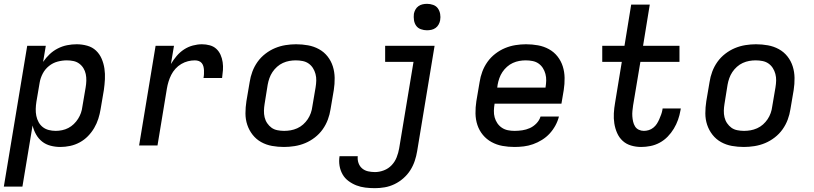

<svg xmlns="http://www.w3.org/2000/svg" viewBox="-27 -759 4247 1002"><path d="M-7 215 115 -520H212L198 -436Q213 -458 232 -476Q251 -494 274.5 -506Q298 -518 323 -523Q348 -528 373 -528Q401 -528 428 -520.5Q455 -513 474 -495Q493 -477 503.5 -452.5Q514 -428 518 -401Q522 -374 520.5 -345.5Q519 -317 515 -289L498 -189Q494 -164 486 -139Q478 -114 464.5 -91Q451 -68 432 -48.5Q413 -29 389 -16Q365 -3 339 2.5Q313 8 288 8Q262 8 237 1.5Q212 -5 193 -20Q174 -35 161.5 -57Q149 -79 143 -104L90 215ZM264 -76Q280 -76 297 -79.5Q314 -83 329.5 -91Q345 -99 358 -111.5Q371 -124 380.5 -139Q390 -154 395.5 -170Q401 -186 403 -203L420 -303Q423 -320 423.5 -338Q424 -356 420.5 -372.5Q417 -389 408.5 -403Q400 -417 386.5 -427Q373 -437 356 -440.5Q339 -444 322 -444Q298 -444 273.5 -437.5Q249 -431 228.5 -414.5Q208 -398 196 -375Q184 -352 180 -328L163 -228Q160 -209 159.5 -190.5Q159 -172 162.5 -154.5Q166 -137 174.5 -121.5Q183 -106 196.5 -95.5Q210 -85 227.5 -80.5Q245 -76 264 -76Z M699 0 785 -520H881L865 -425Q878 -447 895 -467Q912 -487 933.5 -501Q955 -515 979.5 -521.5Q1004 -528 1027 -528Q1048 -528 1068 -522.5Q1088 -517 1102 -504Q1116 -491 1124 -473Q1132 -455 1135 -434.5Q1138 -414 1136.5 -393.5Q1135 -373 1132 -352H1035Q1037 -362 1037.5 -372.5Q1038 -383 1037.5 -393Q1037 -403 1034.5 -412.5Q1032 -422 1026 -429.5Q1020 -437 1010.5 -440.5Q1001 -444 990 -444Q972 -444 954 -439.5Q936 -435 919 -425Q902 -415 888.5 -400Q875 -385 866.5 -368Q858 -351 852.5 -333Q847 -315 844 -297L795 0Z M1455 8Q1423 8 1392.5 2.5Q1362 -3 1336 -17.5Q1310 -32 1291.5 -55.5Q1273 -79 1263.5 -107.5Q1254 -136 1254 -167.5Q1254 -199 1259 -231L1276 -331Q1280 -358 1290 -385Q1300 -412 1317 -436Q1334 -460 1358 -478.5Q1382 -497 1408.5 -508Q1435 -519 1463 -523.5Q1491 -528 1518 -528Q1550 -528 1580.5 -522.5Q1611 -517 1637.5 -502.5Q1664 -488 1682.5 -464.5Q1701 -441 1710 -412.5Q1719 -384 1719.5 -352.5Q1720 -321 1715 -289L1698 -189Q1694 -162 1684 -135Q1674 -108 1657 -84Q1640 -60 1616 -41.5Q1592 -23 1565.5 -12Q1539 -1 1510.5 3.5Q1482 8 1455 8ZM1456 -76Q1473 -76 1490 -79Q1507 -82 1524 -89.5Q1541 -97 1555 -109.5Q1569 -122 1579 -137Q1589 -152 1595 -169Q1601 -186 1603 -203L1620 -303Q1623 -321 1623.5 -338.5Q1624 -356 1619.5 -373Q1615 -390 1606 -404Q1597 -418 1583.5 -427.5Q1570 -437 1552.5 -440.5Q1535 -444 1517 -444Q1500 -444 1483 -441Q1466 -438 1449.5 -430.5Q1433 -423 1419 -410.5Q1405 -398 1395 -383Q1385 -368 1379 -351Q1373 -334 1370 -317L1354 -217Q1351 -199 1350.5 -181.5Q1350 -164 1354 -147Q1358 -130 1367.5 -116Q1377 -102 1390 -92.5Q1403 -83 1420.5 -79.5Q1438 -76 1456 -76Z M1930 223Q1904 223 1879.5 220Q1855 217 1833 208.5Q1811 200 1791.5 185.5Q1772 171 1760.5 150.5Q1749 130 1745 106Q1741 82 1745 56H1840Q1838 75 1844 92Q1850 109 1863 120Q1876 131 1893.5 135Q1911 139 1930 139Q1953 139 1976.5 130Q2000 121 2017 103Q2034 85 2043 62Q2052 39 2056 16L2131 -436H1983V-520H2241L2150 30Q2146 55 2137.5 80.5Q2129 106 2114.5 129Q2100 152 2078.5 171Q2057 190 2032 202Q2007 214 1981 218.5Q1955 223 1930 223ZM2201 -601Q2185 -601 2169.5 -606.5Q2154 -612 2145 -624.5Q2136 -637 2133.5 -653.5Q2131 -670 2133 -687Q2135 -698 2141 -709Q2147 -720 2157 -727Q2167 -734 2178.5 -736.5Q2190 -739 2202 -739Q2218 -739 2233.5 -733.5Q2249 -728 2258 -715.5Q2267 -703 2270 -686.5Q2273 -670 2270 -653Q2268 -642 2262 -631Q2256 -620 2246 -613Q2236 -606 2224.5 -603.5Q2213 -601 2201 -601Z M2658 8Q2626 8 2595.5 2.5Q2565 -3 2538.5 -17.5Q2512 -32 2493 -55Q2474 -78 2464.5 -106.5Q2455 -135 2454.5 -167Q2454 -199 2459 -231L2476 -331Q2480 -358 2490 -385Q2500 -412 2517 -436Q2534 -460 2558 -478.5Q2582 -497 2608.5 -508Q2635 -519 2663 -523.5Q2691 -528 2718 -528Q2750 -528 2780.5 -522.5Q2811 -517 2837.5 -502.5Q2864 -488 2882.5 -464.5Q2901 -441 2910 -412.5Q2919 -384 2919.5 -352.5Q2920 -321 2915 -289L2903 -218H2554V-217Q2551 -199 2550.5 -181Q2550 -163 2554.5 -146.5Q2559 -130 2568.5 -116Q2578 -102 2592 -92.5Q2606 -83 2623 -79.5Q2640 -76 2658 -76Q2678 -76 2698.5 -79Q2719 -82 2738 -90.5Q2757 -99 2772.5 -115Q2788 -131 2794 -151H2890Q2884 -127 2871.5 -104Q2859 -81 2841.5 -62Q2824 -43 2801.5 -29Q2779 -15 2755 -6.5Q2731 2 2706.5 5Q2682 8 2658 8ZM2568 -302H2820V-303Q2823 -321 2823.5 -338.5Q2824 -356 2819.5 -373Q2815 -390 2806 -404Q2797 -418 2783.5 -427.5Q2770 -437 2752.5 -440.5Q2735 -444 2717 -444Q2700 -444 2683 -441Q2666 -438 2649.5 -430.5Q2633 -423 2619 -410.5Q2605 -398 2595 -383Q2585 -368 2579 -351Q2573 -334 2570 -317Z M3319 8Q3292 8 3266.5 0.5Q3241 -7 3222.5 -24Q3204 -41 3193.5 -65Q3183 -89 3179 -115Q3175 -141 3176.5 -168Q3178 -195 3183 -223L3218 -436H3116V-520H3232L3267 -735H3364L3329 -520H3519V-436H3315L3277 -209Q3275 -195 3273.5 -180.5Q3272 -166 3273 -152Q3274 -138 3277 -124.5Q3280 -111 3287 -99.5Q3294 -88 3306.5 -82Q3319 -76 3333 -76Q3346 -76 3359 -80Q3372 -84 3383 -93Q3394 -102 3401 -113Q3408 -124 3413.5 -136.5Q3419 -149 3423.5 -161.5Q3428 -174 3430 -186L3431 -193H3526L3524 -182Q3520 -158 3511.5 -134Q3503 -110 3489.5 -87.5Q3476 -65 3457.5 -46Q3439 -27 3416 -14.5Q3393 -2 3368 3Q3343 8 3319 8Z M3855 8Q3823 8 3792.5 2.5Q3762 -3 3736 -17.5Q3710 -32 3691.5 -55.5Q3673 -79 3663.5 -107.5Q3654 -136 3654 -167.5Q3654 -199 3659 -231L3676 -331Q3680 -358 3690 -385Q3700 -412 3717 -436Q3734 -460 3758 -478.5Q3782 -497 3808.5 -508Q3835 -519 3863 -523.5Q3891 -528 3918 -528Q3950 -528 3980.5 -522.5Q4011 -517 4037.5 -502.5Q4064 -488 4082.5 -464.5Q4101 -441 4110 -412.5Q4119 -384 4119.5 -352.5Q4120 -321 4115 -289L4098 -189Q4094 -162 4084 -135Q4074 -108 4057 -84Q4040 -60 4016 -41.5Q3992 -23 3965.5 -12Q3939 -1 3910.5 3.5Q3882 8 3855 8ZM3856 -76Q3873 -76 3890 -79Q3907 -82 3924 -89.5Q3941 -97 3955 -109.5Q3969 -122 3979 -137Q3989 -152 3995 -169Q4001 -186 4003 -203L4020 -303Q4023 -321 4023.5 -338.5Q4024 -356 4019.5 -373Q4015 -390 4006 -404Q3997 -418 3983.5 -427.5Q3970 -437 3952.5 -440.5Q3935 -444 3917 -444Q3900 -444 3883 -441Q3866 -438 3849.5 -430.5Q3833 -423 3819 -410.5Q3805 -398 3795 -383Q3785 -368 3779 -351Q3773 -334 3770 -317L3754 -217Q3751 -199 3750.5 -181.5Q3750 -164 3754 -147Q3758 -130 3767.5 -116Q3777 -102 3790 -92.5Q3803 -83 3820.5 -79.5Q3838 -76 3856 -76Z"/></svg>

Font: Iosevka Custom Medium Oblique
Style: Regular
Weight: 500
Italic angle: -9°
Designer: Belleve Invis
Foundry: Belleve Invis
Version: Version 27.0.1